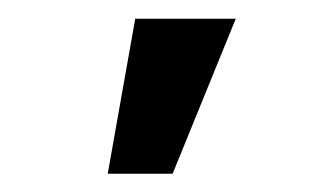

<svg xmlns="http://www.w3.org/2000/svg" viewBox="-20 -802 335 208"><path d="M126.5 -781.7 96.7 -613.8H167L235.4 -781.7Z"/></svg>

Font: Shabnam FD Medium
Style: Regular
Weight: 500
Foundry: DejaVu fonts team - Redesigned by Saber Rastikerdar - Based on Vazir font
Version: Version 5.00;October 20, 2019;FontCreator 12.0.0.2547 64-bit